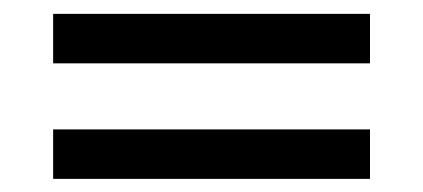

<svg xmlns="http://www.w3.org/2000/svg" viewBox="-20 -499 626 284"><path d="M58.6 -478.5H527.3V-405.3H58.6ZM58.6 -307.6H527.3V-234.4H58.6Z"/></svg>

Font: Andika New Basic
Style: Regular
Weight: 400
Designer: Victor Gaultney, Annie Olsen, Julie Remington, Don Collingsworth, Eric Hays
Foundry: SIL International
Version: Version 5.500; ttfautohint (v1.8.3)